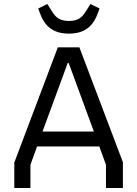

<svg xmlns="http://www.w3.org/2000/svg" viewBox="-20 -933 681 953"><path d="M322 -766C429 -766 456 -836 474 -891L429 -913L408 -880C390 -851 373 -829 322 -829C271 -829 254 -851 236 -880L215 -913L170 -891C188 -836 215 -766 322 -766ZM51 0H131V-115L164 -206H473L506 -115V0H590V-128L374 -698H267L51 -126ZM191 -280 316 -620H321L446 -280Z"/></svg>

Font: Braiins Sans
Style: Regular
Weight: 400
Designer: Mike Abbink, Paul van der Laan, Pieter van Rosmalen, Jiri Chlebus, Lubos Buracinsky
Foundry: Bold Monday, Sudetype
Version: Version 1.000;hotconv 1.0.109;makeotfexe 2.5.65596